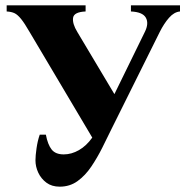

<svg xmlns="http://www.w3.org/2000/svg" viewBox="-20 -685 695 720"><path d="M204 15Q174 15 154 0Q134 -15 123.5 -37.5Q113 -60 113 -84Q113 -101 117 -129Q121 -157 129 -180H152Q159 -143 173.5 -124.5Q188 -106 219 -106Q248 -106 276 -122Q304 -138 326 -169L91 -565Q72 -598 59 -614Q46 -630 34.5 -635.5Q23 -641 5 -642V-665H301V-642Q257 -640 254 -618Q251 -596 270 -565L409 -332L523 -565Q539 -597 527 -618.5Q515 -640 471 -642V-665H655V-642Q633 -640 614 -618.5Q595 -597 579 -565L398 -201Q382 -168 363.5 -131Q345 -94 322.5 -60.5Q300 -27 271 -6Q242 15 204 15Z"/></svg>

Font: Bona Nova
Style: Bold
Weight: 700
Designer: Mateusz Machalski
Foundry: Capitalics
Version: Version 4.001; ttfautohint (v1.8.3)